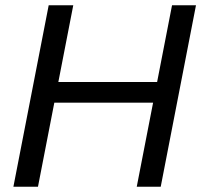

<svg xmlns="http://www.w3.org/2000/svg" viewBox="-20 -708 763 728"><path d="M186 -318.8 124 0H30.8L164.6 -688H257.8L201.2 -397H575.7L632.3 -688H723.1L589.4 0H498.5L560.5 -318.8Z"/></svg>

Font: Arimo
Style: Italic
Weight: 400
Italic angle: -12°
Designer: Steve Matteson
Foundry: Monotype Imaging Inc.
Version: Version 1.33